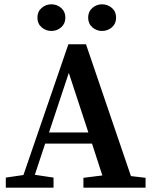

<svg xmlns="http://www.w3.org/2000/svg" viewBox="-20 -873 709 893"><path d="M300 -534 208 -257H391ZM7 0V-47L89 -59L298 -667H380L589 -54L657 -46V0H368V-46L456 -57L408 -205H190L142 -60L229 -47V0ZM219 -729Q193 -729 173.5 -746Q154 -763 154 -791Q154 -819 173.5 -836Q193 -853 219 -853Q245 -853 264.5 -836Q284 -819 284 -791Q284 -763 264.5 -746Q245 -729 219 -729ZM454 -729Q429 -729 409.5 -746Q390 -763 390 -791Q390 -819 409.5 -836Q429 -853 454 -853Q481 -853 500.5 -836Q520 -819 520 -791Q520 -763 500.5 -746Q481 -729 454 -729Z"/></svg>

Font: Source Serif Pro Semibold
Style: Regular
Weight: 600
Designer: Frank Grießhammer
Foundry: Adobe Systems Incorporated
Version: Version 3.000;hotconv 1.0.109;makeotfexe 2.5.65596